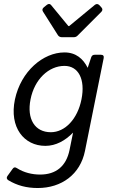

<svg xmlns="http://www.w3.org/2000/svg" viewBox="-20 -736 582 961"><path d="M368.2 -557.6 487.3 -676.8C494.1 -683.6 494.1 -692.4 487.3 -699.2L477.5 -710C470.7 -716.8 462.9 -717.8 455.1 -711.9L326.2 -605.5H322.3L236.3 -710C230.5 -717.8 222.7 -717.8 214.8 -711.9L199.2 -699.2C191.4 -692.4 190.4 -685.5 195.3 -677.7L269.5 -560.5C273.4 -553.7 281.2 -549.8 289.1 -549.8H348.6C356.4 -549.8 362.3 -551.8 368.2 -557.6ZM436.5 -449.2 418.9 -396.5C396.5 -441.4 360.4 -473.6 302.7 -473.6C196.3 -473.6 85 -379.9 54.7 -238.3C25.4 -97.7 100.6 -5.9 207 -5.9C259.8 -5.9 306.6 -32.2 345.7 -72.3L328.1 14.6C311.5 95.7 260.7 137.7 180.7 137.7C140.6 137.7 99.6 127.9 64.5 105.5C55.7 99.6 48.8 100.6 43 109.4L17.6 144.5C11.7 152.3 12.7 160.2 21.5 166C65.4 192.4 112.3 205.1 168.9 205.1C288.1 205.1 381.8 136.7 405.3 19.5L499 -445.3C501 -456.1 496.1 -461.9 485.4 -461.9H454.1C445.3 -461.9 439.5 -458 436.5 -449.2ZM234.4 -74.2C154.3 -74.2 113.3 -140.6 132.8 -238.3C152.3 -338.9 223.6 -406.2 302.7 -406.2C372.1 -406.2 408.2 -339.8 387.7 -238.3C368.2 -140.6 305.7 -74.2 234.4 -74.2Z"/></svg>

Font: Ed Sans Neue
Style: Italic
Weight: 400
Italic angle: -11°
Designer: Stephen Hutchings
Version: Version 1.004;PS 001.004;hotconv 1.0.88;makeotf.lib2.5.64775